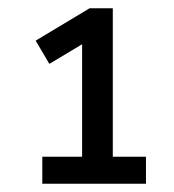

<svg xmlns="http://www.w3.org/2000/svg" viewBox="-20 -725 420 463"><path d="M82 -282V-347H178V-638H211L99 -571L66 -627L196 -705H252V-347H332V-282Z"/></svg>

Font: Nunito Sans 12pt ExtraLight 12pt Medium
Style: Regular
Weight: 500
Version: Version 3.101;gftools[0.9.27]